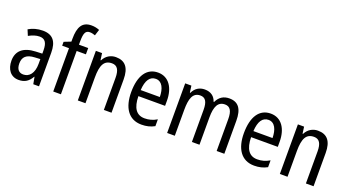

<svg xmlns="http://www.w3.org/2000/svg" viewBox="-55 -1354 3541 1953"><g transform="rotate(20 1716.0 -377.5)"><path d="M236 -546C179 -546 126 -531 83 -505L109 -443C149 -465 187 -478 225 -478C282 -478 309 -443 309 -359V-324L239 -321C107 -316 38 -256 38 -150C38 -58 85 10 172 10C239 10 279 -18 312 -75H315L329 0H391V-363C391 -483 345 -546 236 -546ZM252 -262 309 -265V-213C309 -113 264 -58 198 -58C152 -58 123 -87 123 -151C123 -220 160 -258 252 -262Z M728 -469V-537H628V-573C628 -662 644 -694 689 -694C709 -694 729 -689 748 -682L769 -748C742 -759 715 -765 682 -765C583 -765 545 -699 545 -571V-540L471 -511V-469H545V0H628V-469Z M1026 -547C970 -547 920 -518 893 -464H888L878 -537H811V0H894V-279C894 -413 925 -474 1010 -474C1068 -474 1093 -431 1093 -347V0H1176V-360C1176 -488 1125 -547 1026 -547Z M1483 -546C1361 -546 1292 -445 1292 -265C1292 -102 1360 10 1502 10C1556 10 1599 -1 1642 -24V-98C1598 -72 1557 -61 1510 -61C1422 -61 1377 -125 1375 -252H1664V-308C1664 -444 1601 -546 1483 -546ZM1483 -478C1552 -478 1582 -407 1583 -318H1376C1382 -425 1419 -478 1483 -478Z M2254 -547C2192 -547 2147 -519 2119 -460H2113C2097 -513 2055 -547 1988 -547C1931 -547 1885 -519 1860 -464H1855L1845 -537H1778V0H1861V-280C1861 -397 1883 -474 1966 -474C2020 -474 2046 -437 2046 -347V0H2128V-296C2128 -412 2157 -474 2233 -474C2287 -474 2314 -435 2314 -345V0H2397V-357C2397 -486 2351 -547 2254 -547Z M2703 -546C2581 -546 2512 -445 2512 -265C2512 -102 2580 10 2722 10C2776 10 2819 -1 2862 -24V-98C2818 -72 2777 -61 2730 -61C2642 -61 2597 -125 2595 -252H2884V-308C2884 -444 2821 -546 2703 -546ZM2703 -478C2772 -478 2802 -407 2803 -318H2596C2602 -425 2639 -478 2703 -478Z M3213 -547C3157 -547 3107 -518 3080 -464H3075L3065 -537H2998V0H3081V-279C3081 -413 3112 -474 3197 -474C3255 -474 3280 -431 3280 -347V0H3363V-360C3363 -488 3312 -547 3213 -547Z"/></g></svg>

Font: Noto Sans Ethiopic Condensed
Style: Regular
Weight: 400
Width: 3
Designer: Monotype Design Team
Foundry: Monotype Imaging Inc.
Version: Version 2.102